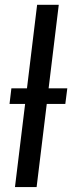

<svg xmlns="http://www.w3.org/2000/svg" viewBox="-20 -756 299 776"><path d="M244 -336H169L128 0H40.5L81.5 -336H18.5L26 -399H89L130 -736.5H217.5L176.5 -399H252Z"/></svg>

Font: Lato 2
Style: Italic
Weight: 400
Italic angle: -7°
Designer: Lukasz Dziedzic with Adam Twardoch and Botio Nikoltchev
Foundry: tyPoland Lukasz Dziedzic
Version: Version 2.015; 2015-08-06; http://www.latofonts.com/